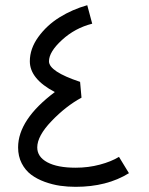

<svg xmlns="http://www.w3.org/2000/svg" viewBox="-20 -703 570 735"><path d="M292 -329.1Q232.4 -296.9 177.5 -239.7Q122.6 -182.6 122.6 -138.7Q122.6 -102.5 161.1 -81.8Q199.7 -61 269.5 -61Q318.4 -61 362.3 -72.8Q406.2 -84.5 435.5 -102.5L473.6 -40Q389.2 12.2 269.5 12.2Q239.3 12.2 210.2 8.1Q181.2 3.9 151.4 -6.8Q121.6 -17.6 99.4 -34.2Q77.1 -50.8 63.2 -77.6Q49.3 -104.5 49.3 -138.7Q49.3 -245.1 189.9 -350.6Q94.2 -400.9 94.2 -468.3Q94.2 -516.6 126.7 -561.5Q159.2 -606.4 208 -636.7Q256.8 -667 314 -683.1L333 -612.3Q267.1 -595.7 217.3 -550Q167.5 -504.4 167.5 -468.3Q167.5 -429.2 286.6 -389.6Z"/></svg>

Font: AzarMehrMonospaced
Style: SerifBold
Weight: 1
Designer: Amin Abedi
Version: Version 1.00